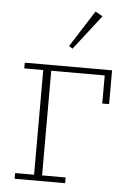

<svg xmlns="http://www.w3.org/2000/svg" viewBox="-54 -797 565 837"><g transform="rotate(5 228.5 -378.5)"><path d="M42 -25H125V-483H42V-508H424V-360H394V-483H160V-25H263V0H42ZM228 -597 330 -757 362 -739 244 -587Z"/></g></svg>

Font: IBM Plex Serif ExtraLight
Style: Regular
Weight: 200
Designer: Mike Abbink, Paul van der Laan, Pieter van Rosmalen
Foundry: Bold Monday
Version: Version 2.5